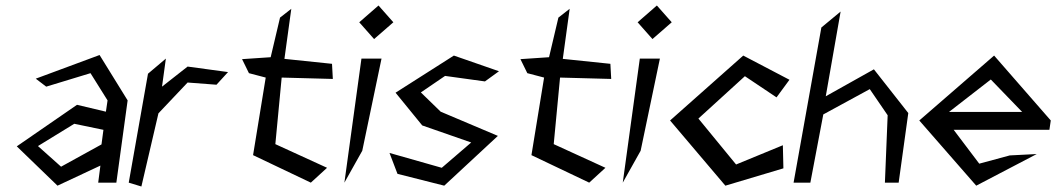

<svg xmlns="http://www.w3.org/2000/svg" viewBox="-20 -664 3840 698"><path d="M110 -378 148 -349 309 -398 371 -299 365 -258 260 -283 41 -132 189 11 345 -62 337 0H403L444 -299L342 -464ZM202 -58 118 -133 250 -214 356 -192 349 -139Z M556 -252 662 -364 767 -356 809 -402 662 -422 569 -349 583 -451 518 -396 448 0 494 14Z M1110 0 1169 -54 981 -140 1004 -382 1190 -377 1187 -432 1014 -450 1039 -632 998 -600 964 -456 860 -449 885 -398 946 -382 900 -100Z M1286 -583 1340 -522 1410 -583 1356 -644ZM1297 -116 1367 -451H1294L1232 0Z M1515 -208 1693 -146 1586 -54 1396 -108 1425 -32 1595 11 1790 -170 1582 -258 1510 -328 1598 -388 1743 -368 1794 -405 1630 -462 1418 -327Z M2122 0 2181 -54 1993 -140 2016 -382 2202 -377 2199 -432 2026 -450 2051 -632 2010 -600 1976 -456 1872 -449 1897 -398 1958 -382 1912 -100Z M2298 -583 2352 -522 2422 -583 2368 -644ZM2309 -116 2379 -451H2306L2244 0Z M2416 -226 2617 11 2828 -52 2826 -136 2656 -66 2519 -233 2688 -387 2803 -310 2850 -374 2682 -462Z M2926 0 2973 -248 3142 -340 3207 -245 3197 0H3247L3282 -253L3157 -412L2982 -314L3036 -622L2966 -564L2865 0Z M3447 -192H3795L3800 -226L3594 -462L3322 -226L3529 11L3749 -104L3651 -99L3540 -69ZM3696 -257H3430L3582 -375Z"/></svg>

Font: Stormblade
Style: Obl
Weight: 400
Designer: Mew Too
Foundry: Cannot Into Space Fonts
Version: Version 0.77